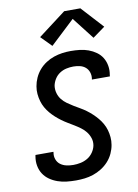

<svg xmlns="http://www.w3.org/2000/svg" viewBox="-104 -1047 809 1123"><g transform="rotate(-10 300.0 -485.5)"><path d="M255 8Q227 8 199.5 5Q172 2 146.5 -7Q121 -16 99.5 -31Q78 -46 64 -67.5Q50 -89 45 -116Q40 -143 45 -171Q45 -173 45.5 -175.5Q46 -178 47 -180H153Q153 -179 153 -178Q153 -177 153 -175Q149 -155 156 -135.5Q163 -116 178.5 -104.5Q194 -93 214 -88.5Q234 -84 255 -84Q276 -84 298 -88.5Q320 -93 339.5 -104.5Q359 -116 372.5 -135.5Q386 -155 390 -176Q394 -199 387 -220Q380 -241 367 -257.5Q354 -274 337 -286.5Q320 -299 302 -310Q284 -321 265.5 -332Q247 -343 230 -355.5Q213 -368 197.5 -382Q182 -396 168.5 -412Q155 -428 144.5 -446.5Q134 -465 128 -486Q122 -507 120 -529Q118 -551 122 -574Q126 -599 137 -623.5Q148 -648 165.5 -668.5Q183 -689 206 -704Q229 -719 254 -727.5Q279 -736 304 -739.5Q329 -743 354 -743Q382 -743 408.5 -740Q435 -737 459.5 -728Q484 -719 505 -704Q526 -689 539 -667.5Q552 -646 556.5 -619.5Q561 -593 556 -566Q556 -564 555.5 -561.5Q555 -559 555 -557H448Q448 -558 448.5 -559.5Q449 -561 449 -562Q452 -581 446 -599.5Q440 -618 426 -630Q412 -642 393 -646.5Q374 -651 354 -651Q334 -651 313 -646.5Q292 -642 273.5 -630Q255 -618 243 -599Q231 -580 227 -559Q224 -537 230 -515.5Q236 -494 249 -477.5Q262 -461 279.5 -448.5Q297 -436 315 -425Q333 -414 351.5 -403.5Q370 -393 387 -380.5Q404 -368 419.5 -353.5Q435 -339 448.5 -323Q462 -307 472.5 -288.5Q483 -270 489 -249.5Q495 -229 497 -206.5Q499 -184 495 -161Q491 -136 479.5 -111Q468 -86 449.5 -65.5Q431 -45 407 -30Q383 -15 357.5 -6.5Q332 2 306 5Q280 8 255 8ZM255 -791 193 -854 358 -979H454L573 -849L500 -796L399 -926Z"/></g></svg>

Font: Iosevka SS04 SmBd Ex Obl
Style: Regular
Weight: 600
Width: 7
Italic angle: -9°
Monospace: yes
Designer: Belleve Invis
Foundry: Belleve Invis
Version: Version 19.0.0; ttfautohint (v1.8.4)